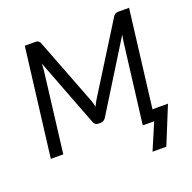

<svg xmlns="http://www.w3.org/2000/svg" viewBox="-151 -868 1196 1194"><g transform="rotate(-20 447.0 -270.5)"><path d="M732.5 0H657L722.5 -529.5Q723.5 -539.5 725.8 -551Q728 -562.5 730.5 -575L452 -126Q439 -104.5 415.5 -104.5H402.5Q391 -104.5 383 -110Q375 -115.5 371 -126L198.5 -576Q198 -564 197.5 -552.5Q197 -541 196 -531L131 0H48.5L137 -716.5H205.5Q218 -716.5 223.8 -713.2Q229.5 -710 236.5 -700.5L410 -250Q413 -240 415.8 -230Q418.5 -220 421 -209.5Q430 -230.5 442 -250L723.5 -700.5Q732.5 -710.5 738.8 -713.5Q745 -716.5 757.5 -716.5H827L748 -73.5H850.5L749.5 174.5H658Z"/></g></svg>

Font: Lato
Style: Italic
Weight: 400
Italic angle: -7°
Designer: Lukasz Dziedzic
Foundry: tyPoland Lukasz Dziedzic
Version: Version 2.007; 2014-02-27